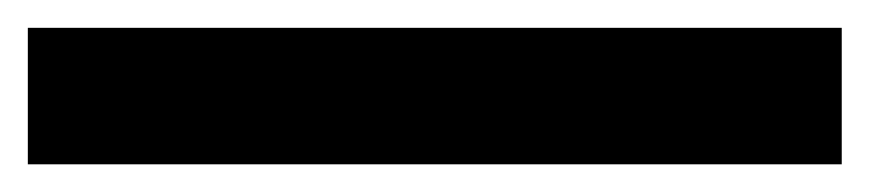

<svg xmlns="http://www.w3.org/2000/svg" viewBox="-20 86 625 138"><path d="M0 106H585V204.1H0Z"/></svg>

Font: Montserrat-Arabic
Style: Bold
Weight: 700
Designer: Mohamed Gaber
Foundry: Kief Type Foundry
Version: Version 5.008;PS 005.008;hotconv 1.0.88;makeotf.lib2.5.64775